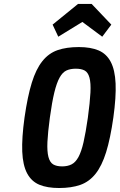

<svg xmlns="http://www.w3.org/2000/svg" viewBox="-20 -934 601 964"><path d="M103.1 -343.7Q88.9 -240.9 91.7 -172.6Q94.6 -104.3 116.2 -63.6Q137.9 -23 177.6 -6.5Q217.3 10 276.7 10Q338.1 10 382.9 -5.6Q427.7 -21.3 459.6 -61.2Q491.4 -101.1 512.8 -169.8Q534.1 -238.4 549.1 -343.7Q563.4 -446.6 560.4 -514.9Q557.3 -583.1 535.9 -623.6Q514.6 -664 474.9 -680.9Q435.1 -697.7 375.7 -697.7Q313.6 -697.7 269 -682.2Q224.4 -666.7 192.6 -626.8Q160.7 -586.9 139.6 -518.6Q118.4 -450.3 103.1 -343.7ZM230.3 -343Q241 -421.3 252.8 -469.8Q264.6 -518.3 279.4 -544.7Q294.1 -571.1 313.7 -580.1Q333.3 -589.1 360.6 -589.1Q388.1 -589.1 405 -580Q421.9 -570.9 429.2 -544.1Q436.6 -517.3 434.1 -469.1Q431.7 -421 421 -342.3Q410.3 -267.9 399.5 -220.4Q388.7 -173 374.1 -146Q359.4 -119 339.5 -108.8Q319.6 -98.6 292 -98.6Q264 -98.6 247.1 -108.6Q230.3 -118.7 223.1 -146.2Q216 -173.7 218.1 -221.1Q220.3 -268.6 230.3 -343ZM372 -914.4 244.1 -810.4 272.6 -749.7 393.6 -823.9 493.3 -749.7 538.9 -810.4 440 -914.4Z"/></svg>

Font: Secuela ExtLt
Style: Italic
Weight: 200
Italic angle: -8°
Designer: Fernando Haro
Foundry: deFharo
Version: Version 1.704